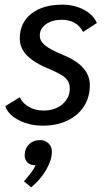

<svg xmlns="http://www.w3.org/2000/svg" viewBox="-20 -530 456 825"><path d="M3 -74 65 -112Q77 -86 104.5 -70.5Q132 -55 167 -55Q216 -55 248 -82Q280 -109 280 -150Q280 -177 261.5 -194.5Q243 -212 195 -232Q128 -259 96.5 -291Q65 -323 65 -365Q65 -432 114.5 -471Q164 -510 248 -510Q299 -510 340.5 -488Q382 -466 396 -431L337 -393Q324 -418 301 -431.5Q278 -445 246 -445Q204 -445 177.5 -426Q151 -407 151 -377Q151 -354 173 -335.5Q195 -317 249 -295Q309 -270 337.5 -238Q366 -206 366 -164Q366 -113 341 -73.5Q316 -34 270 -12Q224 10 164 10Q106 10 60 -14Q14 -38 3 -74ZM203 122Q203 157 178.5 199.5Q154 242 114 275L83 249Q102 227 113.5 212Q125 197 133 180H131Q111 180 98.5 168.5Q86 157 86 138Q86 109 104.5 90.5Q123 72 152 72Q174 72 188.5 86Q203 100 203 122Z"/></svg>

Font: Sarabun
Style: Italic
Weight: 400
Italic angle: -10°
Designer: Suppakit Chalermlarp | Katatrad Co.,Ltd.
Foundry: Cadson Demak Co.,Ltd.
Version: Version 1.000; ttfautohint (v1.6)